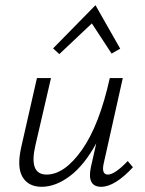

<svg xmlns="http://www.w3.org/2000/svg" viewBox="-20 -713 556 738"><path d="M333 -623 208 -505 184 -527 347 -693 442 -526 409 -507ZM471 -94 491 -70Q421 5 369 5Q314 5 329 -69L350 -162Q304 -78 249 -36.5Q194 5 140 5Q89 5 66.5 -33Q44 -71 62 -149L122 -413H176L116 -154Q90 -42 159 -42Q228 -42 295 -137Q362 -232 402 -413H452L378 -82Q370 -42 395 -42Q421 -42 471 -94Z"/></svg>

Font: EauTestText Semilight
Style: Italic
Weight: 300
Italic angle: -12°
Designer: Christian Thalmann (Catharsis Fonts)
Version: Version 0.001;PS 000.001;hotconv 1.0.88;makeotf.lib2.5.64775